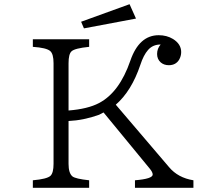

<svg xmlns="http://www.w3.org/2000/svg" viewBox="-20 -899 1040 919"><path d="M381.8 -763.2 368.2 -794.9 600.1 -878.9 630.9 -810.1ZM137.2 0V-36.1Q205.1 -42 221.7 -57.6Q236.3 -71.8 236.3 -114.7V-596.2Q236.3 -641.1 220.2 -654.8Q202.1 -670.4 137.2 -674.8V-710.9H406.7V-674.8Q337.9 -668 322.3 -653.3Q308.1 -640.1 308.1 -596.2V-370.1Q400.4 -377.4 454.1 -405.8Q551.8 -457 604 -608.9Q646 -730.5 739.7 -730.5Q778.3 -730.5 808.1 -712.4Q847.2 -688 847.2 -649.9Q847.2 -630.4 837.4 -613.3Q821.3 -586.9 788.1 -586.9Q765.1 -586.9 749.5 -600.1Q731.9 -615.7 731.9 -640.6Q731.9 -666.5 749 -686Q711.4 -686 688.5 -659.7Q667 -635.3 651.9 -588.9Q609.4 -462.9 534.2 -397.9L789.1 -99.1Q832 -47.9 905.8 -36.1V0H626V-36.1Q710.9 -43 710.9 -63.5Q710.9 -74.7 696.8 -91.8L475.6 -360.8L454.1 -349.6Q380.9 -323.2 308.1 -319.8V-114.7Q308.1 -70.3 326.7 -54.7Q341.3 -43 406.7 -36.1V0Z"/></svg>

Font: BIZ UDPMincho
Style: Regular
Weight: 400
Designer: TypeBank Co., Ltd.
Foundry: Morisawa Inc.
Version: Version 1.06